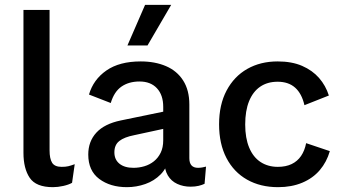

<svg xmlns="http://www.w3.org/2000/svg" viewBox="-20 -764 1424 794"><path d="M185 -723V-142Q185 -108 195.5 -91Q206 -74 235 -74Q251 -74 262 -76.5Q273 -79 289 -85L278 -8Q264 0 241.5 5Q219 10 199 10Q129 10 103 -28.5Q77 -67 77 -132V-723Z M655 -322Q655 -371 629 -399Q603 -427 557 -427Q513 -427 482.5 -406Q452 -385 438 -338L348 -373Q366 -435 420 -472.5Q474 -510 562 -510Q621 -510 666.5 -490.5Q712 -471 737.5 -431Q763 -391 763 -332V-110Q763 -70 799 -70Q807 -70 816 -71.5Q825 -73 832 -75L826 -4Q816 1 801.5 4.5Q787 8 768 8Q738 8 713 -3.5Q688 -15 674 -38.5Q660 -62 660 -98V-109L678 -110Q671 -70 644.5 -43Q618 -16 581 -3Q544 10 505 10Q436 10 390.5 -24Q345 -58 345 -125Q345 -179 378.5 -215.5Q412 -252 480 -266L669 -305V-234L535 -205Q494 -197 473.5 -181Q453 -165 453 -134Q453 -104 474 -87Q495 -70 532 -70Q555 -70 577 -76.5Q599 -83 616.5 -97Q634 -111 644.5 -132.5Q655 -154 655 -184ZM580 -744H688L590 -576H507Z M1128 -510Q1187 -510 1229.5 -491.5Q1272 -473 1299.5 -441.5Q1327 -410 1340 -369L1239 -329Q1228 -377 1200.5 -401.5Q1173 -426 1128 -426Q1086 -426 1056 -405.5Q1026 -385 1010 -345.5Q994 -306 994 -249Q994 -193 1010.5 -153.5Q1027 -114 1057.5 -94Q1088 -74 1129 -74Q1162 -74 1186 -85.5Q1210 -97 1225 -119Q1240 -141 1246 -172L1344 -139Q1331 -94 1302.5 -60.5Q1274 -27 1230 -8.5Q1186 10 1130 10Q1057 10 1002 -21Q947 -52 916.5 -110.5Q886 -169 886 -250Q886 -331 917 -389.5Q948 -448 1002.5 -479Q1057 -510 1128 -510Z"/></svg>

Font: Kantumruy Pro Medium
Style: Regular
Weight: 500
Designer: Sovichet Tep
Foundry: Sovichet Tep
Version: Version 1.002